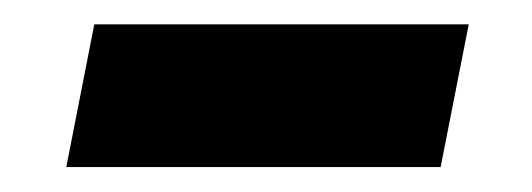

<svg xmlns="http://www.w3.org/2000/svg" viewBox="-20 -348 435 157"><path d="M57.1 -328.1H363.3L340.3 -211.4H34.2Z"/></svg>

Font: Reddit Sans Fudge
Style: Bold
Weight: 700
Italic angle: -11.25°
Designer: Stephen Hutchings
Version: Version 1.013